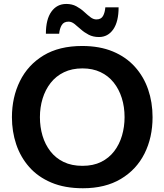

<svg xmlns="http://www.w3.org/2000/svg" viewBox="-20 -966 855 998"><path d="M411 12.5Q316.5 12.5 246.8 -17Q177 -46.5 131.8 -98Q86.5 -149.5 64.2 -216Q42 -282.5 42 -356.5Q42 -460 83.5 -544.2Q125 -628.5 206.2 -677.8Q287.5 -727 407 -727Q498 -727 566.5 -698.5Q635 -670 681 -619Q727 -568 750 -501Q773 -434 773 -357Q773 -251 731 -167.5Q689 -84 608 -35.8Q527 12.5 411 12.5ZM408.5 -104Q464.5 -104 505.5 -124.2Q546.5 -144.5 573.8 -180.2Q601 -216 614.2 -261.5Q627.5 -307 627.5 -357Q627.5 -410.5 613 -456.5Q598.5 -502.5 570.8 -537.2Q543 -572 502.2 -591.2Q461.5 -610.5 408.5 -610.5Q354 -610.5 312.5 -590.5Q271 -570.5 243.2 -535Q215.5 -499.5 201.5 -453.8Q187.5 -408 187.5 -357Q187.5 -306 201 -260.5Q214.5 -215 242 -179.5Q269.5 -144 311 -124Q352.5 -104 408.5 -104ZM494.5 -773.5Q464 -773.5 441 -785.5Q418 -797.5 400.2 -813.5Q382.5 -829.5 367.2 -841.5Q352 -853.5 336.5 -853.5Q311.5 -853.5 300.8 -835.5Q290 -817.5 287.5 -790.5H218.5Q218.5 -865.5 247.2 -905.5Q276 -945.5 324.5 -945.5Q354.5 -945.5 377 -933.2Q399.5 -921 416.8 -905Q434 -889 449.5 -877Q465 -865 481 -865Q505.5 -865 515.5 -883Q525.5 -901 527.5 -928H596.5Q596.5 -853.5 568.8 -813.5Q541 -773.5 494.5 -773.5Z"/></svg>

Font: Commissioner Thin SemiBold
Style: Regular
Weight: 600
Version: Version 1.000